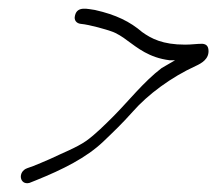

<svg xmlns="http://www.w3.org/2000/svg" viewBox="-20 -443 501 443"><path d="M43 -55C20 -47 25 -15 48 -21L63 -27C125 -52 179 -79 218 -116C241 -138 262 -158 286 -185C321 -225 375 -265 432 -291C445 -297 463 -307 461 -328C460 -337 456 -341 447 -342C434 -342 422 -340 407 -340C355 -340 329 -354 308 -369C280 -393 248 -409 199 -420C183 -422 158 -430 153 -407C150 -396 157 -389 166 -388C188 -386 228 -374 236 -371C249 -367 264 -357 273 -350C298 -332 324 -310 371 -304H384L353 -286C312 -255 275 -208 242 -175C223 -156 200 -133 179 -118C156 -102 124 -90 95 -76C79 -69 67 -64 57 -60Z"/></svg>

Font: Stray Cat
Style: SuCnObl
Weight: 400
Version: Version 1.0